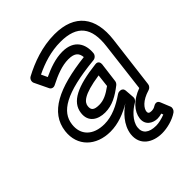

<svg xmlns="http://www.w3.org/2000/svg" viewBox="-214 -647 999 999"><g transform="rotate(-45 286.0 -147.5)"><path d="M168 -141C160 -79 207 -53 259 -53C312 -53 355 -78 400 -113C406 -118 410 -125 411 -132L425 -242C426 -252 422 -270 400 -267C254 -250 177 -214 168 -141ZM218 -141C221 -165 242 -195 371 -214L363 -144C326 -117 298 -103 265 -103C226 -103 215 -115 218 -141ZM93 -132C103 -214 183 -267 408 -289C421 -290 433 -302 434 -315C440 -376 412 -435 325 -435C273 -435 223 -416 178 -395L162 -429C220 -457 284 -478 354 -478C476 -478 523 -417 507 -291L474 -18C409 6 370 49 364 95C358 142 397 162 429 162C440 162 451 160 461 157L465 168C442 177 417 183 398 183C345 183 318 160 323 120C328 78 370 39 404 20C414 14 420 3 419 -6L415 -59C414 -71 405 -79 393 -79H390C384 -79 378 -77 374 -74C323 -39 270 -13 214 -13C130 -13 84 -61 93 -132ZM43 -132C31 -31 103 37 208 37C266 37 320 15 367 -13C330 11 281 59 273 120C264 196 324 233 392 233C429 233 477 221 510 198C520 191 525 177 521 166L499 112C491 92 472 98 463 104C456 109 446 112 435 112C418 112 413 106 414 95C416 75 439 42 501 24C511 21 520 11 521 0L557 -291C575 -439 509 -528 360 -528C268 -528 184 -496 118 -461C104 -454 100 -437 105 -426L142 -349C147 -338 161 -333 174 -340C223 -365 272 -385 319 -385C368 -385 381 -365 384 -336C179 -312 58 -255 43 -132Z"/></g></svg>

Font: Falling Sky
Style: ExtOuObl
Weight: 400
Designer: Paul D. Hunt
Foundry: Adobe Systems Incorporated
Version: Version 1.02